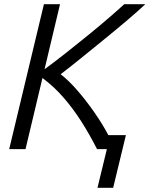

<svg xmlns="http://www.w3.org/2000/svg" viewBox="-20 -713 715 918"><path d="M446 185 491 0H444Q408 -71 368 -133.5Q328 -196 282 -248.5Q236 -301 183 -340L102 0H24L190 -693H267L193 -382Q241 -417 295.5 -460Q350 -503 404 -547Q458 -591 502.5 -629.5Q547 -668 574 -693H675Q641 -661 591 -618.5Q541 -576 484.5 -530Q428 -484 372.5 -439Q317 -394 270 -358Q309 -328 350.5 -280Q392 -232 431 -176Q470 -120 498 -67H582L521 185Z"/></svg>

Font: Ubuntu Sans
Style: Italic
Weight: 400
Italic angle: -13.5°
Designer: Dalton Maag Ltd
Foundry: Dalton Maag Ltd
Version: Version 1.006